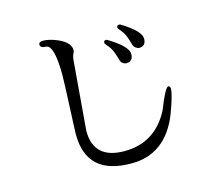

<svg xmlns="http://www.w3.org/2000/svg" viewBox="-109 -909 1218 1067"><g transform="rotate(-15 500.0 -375.0)"><path d="M277 -554Q277 -732 228 -732Q205 -732 199 -744Q197 -748 197 -751Q197 -768 222.5 -768Q248 -768 284 -756Q373 -725 373 -673Q373 -666 366 -653Q359 -640 357 -607Q326 -241 325 -221Q325 -58 502 -58Q679 -58 764 -222Q811 -343 829 -343Q839 -343 840 -327Q840 -293 801 -189Q719 18 522 18H521Q264 18 264 -217V-229L275 -485Q277 -532 277 -554ZM662 -743Q768 -678 768 -634.5Q768 -591 728 -591Q721 -591 710.5 -598Q700 -605 696 -617L687 -647Q675 -686 657.5 -706Q640 -726 640 -731Q640 -745 653 -745Q657 -745 662 -743ZM637 -527Q629 -527 618.5 -534Q608 -541 605 -553L596 -583Q584 -622 566.5 -642Q549 -662 548 -667V-668Q548 -682 561 -682Q565 -682 570 -679Q677 -614 677 -570.5Q677 -527 637 -527Z"/></g></svg>

Font: Sawarabi Mincho
Style: Regular
Weight: 400
Version: Version 1.00